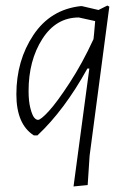

<svg xmlns="http://www.w3.org/2000/svg" viewBox="-20 -482 470 692"><path d="M275 -460 335 -446 367 -462 374 -458 303 79 296 185 245 190 302 -235H295Q212 -85 115 6H102Q39 -34 39 -142Q39 -264 100.5 -356Q162 -448 271 -460ZM83 -154Q83 -117 89.5 -92Q96 -67 103 -58.5Q110 -50 117 -50Q127 -50 156 -81.5Q185 -113 231 -183.5Q277 -254 317 -341L319 -360L323 -406L264 -419Q182 -419 132.5 -341.5Q83 -264 83 -154Z"/></svg>

Font: Alegreya Sans SC Light
Style: Italic
Weight: 300
Italic angle: -7°
Designer: Juan Pablo del Peral
Foundry: Huerta Tipografica
Version: Version 2.007